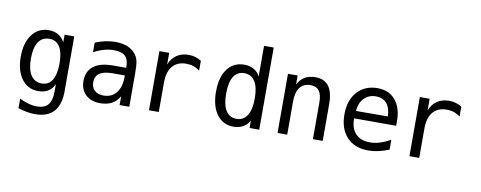

<svg xmlns="http://www.w3.org/2000/svg" viewBox="-67 -952 3634 1452"><g transform="rotate(10 1750.0 -226.0)"><path d="M361.3 -230.5Q361.3 -314.5 334 -357.9Q306.6 -401.4 254.9 -401.4Q199.2 -401.4 170.4 -357.9Q141.6 -314.5 141.6 -230.5Q141.6 -146.5 170.9 -102.5Q200.2 -58.6 254.9 -58.6Q306.6 -58.6 334 -102.5Q361.3 -146.5 361.3 -230.5ZM435.5 -29.3Q435.5 73.2 387.7 126Q339.8 178.7 245.1 178.7Q214.8 178.7 181.2 172.9Q147.5 167 114.3 156.2V83Q154.3 101.6 186.5 110.4Q218.8 119.1 245.1 119.1Q306.6 119.1 334 86.4Q361.3 53.7 361.3 -17.6V-72.3Q343.8 -34.2 313 -15.6Q282.2 2.9 237.3 2.9Q158.2 2.9 110.8 -60.5Q63.5 -124 63.5 -230.5Q63.5 -336.9 110.8 -400.9Q158.2 -464.8 237.3 -464.8Q281.2 -464.8 311.5 -447.3Q341.8 -429.7 361.3 -393.6V-452.1H435.5Z M768.6 -227.5Q703.1 -227.5 669.9 -205.1Q636.7 -182.6 636.7 -136.7Q636.7 -95.7 661.6 -72.8Q686.5 -49.8 730.5 -49.8Q792 -49.8 827.1 -92.8Q862.3 -135.7 863.3 -211.9V-227.5ZM937.5 -258.8V0H863.3V-67.4Q838.9 -26.4 802.7 -7.3Q766.6 11.7 714.8 11.7Q644.5 11.7 603.5 -27.3Q562.5 -66.4 562.5 -131.8Q562.5 -207 613.3 -246.6Q664.1 -286.1 762.7 -286.1H863.3V-297.9Q862.3 -352.5 835 -377Q807.6 -401.4 749 -401.4Q710.9 -401.4 671.9 -390.1Q632.8 -378.9 595.7 -358.4V-432.6Q636.7 -449.2 674.8 -457Q712.9 -464.8 749 -464.8Q804.7 -464.8 844.7 -448.2Q884.8 -431.6 909.2 -398.4Q924.8 -377.9 931.2 -348.1Q937.5 -318.4 937.5 -258.8Z M1410.2 -360.4Q1386.7 -378.9 1361.8 -387.2Q1336.9 -395.5 1306.6 -395.5Q1237.3 -395.5 1200.7 -351.6Q1164.1 -307.6 1164.1 -225.6V0H1088.9V-454.1H1164.1V-364.3Q1182.6 -413.1 1221.2 -439Q1259.8 -464.8 1312.5 -464.8Q1340.8 -464.8 1364.3 -457.5Q1387.7 -450.2 1410.2 -436.5Z M1861.3 -395.5V-630.9H1935.5V0H1861.3V-56.6Q1842.8 -23.4 1811.5 -5.9Q1780.3 11.7 1740.2 11.7Q1658.2 11.7 1610.8 -52.2Q1563.5 -116.2 1563.5 -227.5Q1563.5 -338.9 1610.8 -401.9Q1658.2 -464.8 1740.2 -464.8Q1781.2 -464.8 1812.5 -447.3Q1843.8 -429.7 1861.3 -395.5ZM1641.6 -226.6Q1641.6 -139.6 1669.4 -95.2Q1697.3 -50.8 1751 -50.8Q1804.7 -50.8 1833 -95.7Q1861.3 -140.6 1861.3 -226.6Q1861.3 -312.5 1833 -356.9Q1804.7 -401.4 1751 -401.4Q1697.3 -401.4 1669.4 -356.9Q1641.6 -312.5 1641.6 -226.6Z M2422.9 -281.2V0H2347.7V-281.2Q2347.7 -341.8 2326.2 -370.6Q2304.7 -399.4 2258.8 -399.4Q2207 -399.4 2178.7 -362.8Q2150.4 -326.2 2150.4 -255.9V0H2076.2V-454.1H2150.4V-385.7Q2170.9 -424.8 2204.6 -444.8Q2238.3 -464.8 2285.2 -464.8Q2354.5 -464.8 2388.7 -419.4Q2422.9 -374 2422.9 -281.2Z M2950.2 -245.1V-209H2627V-207Q2627 -131.8 2666 -91.3Q2705.1 -50.8 2775.4 -50.8Q2811.5 -50.8 2850.1 -62.5Q2888.7 -74.2 2932.6 -97.7V-22.5Q2890.6 -5.9 2851.1 2.9Q2811.5 11.7 2774.4 11.7Q2668.9 11.7 2609.4 -51.8Q2549.8 -115.2 2549.8 -226.6Q2549.8 -335 2607.9 -399.9Q2666 -464.8 2763.7 -464.8Q2850.6 -464.8 2900.4 -405.8Q2950.2 -346.7 2950.2 -245.1ZM2876 -267.6Q2874 -333 2844.7 -367.2Q2815.4 -401.4 2759.8 -401.4Q2707 -401.4 2671.9 -365.7Q2636.7 -330.1 2630.9 -266.6Z M3410.2 -360.4Q3386.7 -378.9 3361.8 -387.2Q3336.9 -395.5 3306.6 -395.5Q3237.3 -395.5 3200.7 -351.6Q3164.1 -307.6 3164.1 -225.6V0H3088.9V-454.1H3164.1V-364.3Q3182.6 -413.1 3221.2 -439Q3259.8 -464.8 3312.5 -464.8Q3340.8 -464.8 3364.3 -457.5Q3387.7 -450.2 3410.2 -436.5Z"/></g></svg>

Font: BabelStone Coelbren y Beirdd
Style: Regular
Weight: 400
Designer: Andrew West
Foundry: BabelStone
Version: Version 1.00;September 27, 2022